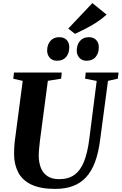

<svg xmlns="http://www.w3.org/2000/svg" viewBox="-20 -1212 787 1242"><path d="M678.5 -689 627.5 -306Q617 -224 594.8 -164.2Q572.5 -104.5 537.2 -66Q502 -27.5 452.5 -8.8Q403 10 337.5 10Q241.5 10 183 -18Q124.5 -46 98 -96.8Q71.5 -147.5 71 -214Q71 -233 71.8 -253Q72.5 -273 75 -294.5L127 -689L66 -702.5L70.5 -743H379.5L375.5 -703L289.5 -689L238.5 -303Q235 -275 232.8 -249.2Q230.5 -223.5 230.5 -203.5Q231 -161.5 244 -127.2Q257 -93 286.2 -73Q315.5 -53 363 -53Q423 -53 462 -81.5Q501 -110 523.8 -167.5Q546.5 -225 557.5 -312L605.5 -688.5L530.5 -703L534.5 -743H747L742 -703ZM348.5 -819Q319.5 -819 302 -838.2Q284.5 -857.5 285 -886.5Q285.5 -924 306.5 -947.8Q327.5 -971.5 362.5 -971.5Q396 -971.5 412.5 -952.2Q429 -933 428 -905Q428 -868 407.8 -843.5Q387.5 -819 348.5 -819ZM539.5 -819Q511 -819 493.5 -838.2Q476 -857.5 476.5 -886.5Q477 -924 498 -947.8Q519 -971.5 553.5 -971.5Q586.5 -971.5 603.2 -952.2Q620 -933 619 -905Q619 -868 598.8 -843.5Q578.5 -819 539.5 -819ZM465 -993 421.5 -1027 577.5 -1192 669.5 -1117.5Q638.5 -1089 602.2 -1065.8Q566 -1042.5 530.5 -1024.8Q495 -1007 465 -993Z"/></svg>

Font: Merriweather 60pt ExtraBold
Style: Italic
Weight: 800
Italic angle: -7.8°
Version: Version 2.101